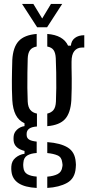

<svg xmlns="http://www.w3.org/2000/svg" viewBox="-20 -777 445 965"><path d="M164.4 167.6Q104.8 164.5 73.3 143.8Q41.8 123.2 37.6 85Q37 79.2 36.6 72.8Q36.3 66.3 36.9 60Q38.3 32.3 57.8 16.1Q77.2 -0.2 103.3 -4.3V-18.4Q51.6 -31.6 48.4 -70.4Q47.7 -77.3 48 -81Q48.3 -84.7 48.4 -90.1Q49.6 -110.3 65.4 -125.2Q81.1 -140.1 103.2 -143.1V-157.5Q73.4 -171.4 59 -200Q44.5 -228.7 41.8 -273.5Q40.4 -304 39.9 -327.7Q39.4 -351.3 39.7 -373.2Q39.9 -395.1 40.4 -419.8Q40.9 -444.4 41.8 -475.9Q45.4 -539.6 73.9 -570.5Q102.4 -601.4 164.4 -606.4V-543.2Q141.1 -539.1 130.7 -524.6Q120.2 -510.1 119.3 -482.3Q118.3 -451.7 117.8 -412.6Q117.3 -373.6 117.5 -334.9Q117.8 -296.3 119.3 -266.2Q120.7 -238.5 132.5 -224.4Q144.2 -210.3 165.7 -206.1V-141.3Q138.2 -139.3 126 -129.8Q113.9 -120.3 113.9 -104.5Q113.9 -103.6 113.9 -102Q113.9 -100.4 113.9 -99Q113.9 -84 125.4 -76.1Q136.9 -68.2 164.4 -65.3V-8Q135.2 -6.3 117.1 4.4Q99 15.1 97.4 41Q96.6 45.9 96.6 51.8Q96.7 57.7 97.4 63.3Q99.5 88.2 117 98.3Q134.6 108.4 164.4 110.5ZM217.6 167.5V110.9Q249.6 108.3 269.9 97.8Q290.1 87.3 293.1 61.7Q294.6 55.8 294.3 50.2Q294.1 44.6 292.6 38.6Q289.7 12.8 269.2 4Q248.8 -4.8 217.6 -7.7V-62.8Q284.9 -57.8 320.9 -35.3Q356.9 -12.8 360.6 37.3Q361.3 43.2 361.6 51Q361.8 58.8 360.6 66.8Q356.9 120.1 317.1 142.2Q277.2 164.2 217.6 167.5ZM217.6 -142.8V-206.1Q238.1 -210.8 248.9 -224.3Q259.7 -237.8 261.1 -266.1Q262.6 -297.7 262.9 -335.4Q263.2 -373 262.5 -411.9Q261.8 -450.7 260.3 -484.8Q258.9 -511.4 249.3 -525.2Q239.8 -539 217.6 -543.1V-606.4Q297.7 -600.4 322.2 -547.4H336.3Q338.3 -572.4 356.5 -586.2Q374.6 -599.9 403.6 -600V-538.1H392.8Q368.1 -538.1 353.9 -520.7Q339.6 -503.4 339.6 -466.6V-441.2Q340.5 -408.1 340.5 -382.4Q340.6 -356.7 340.3 -331.2Q340.1 -305.8 338.6 -273.5Q334.8 -209.8 307.3 -178.9Q279.7 -148 217.6 -142.8ZM166.7 -640 90.9 -757.1H147.7L192.1 -684.1L236.1 -757.1H292.5L216.7 -640Z"/></svg>

Font: Big Shoulders Stencil Text Thin
Style: Regular
Weight: 100
Designer: Patric King
Foundry: XO Type Co
Version: Version 2.001